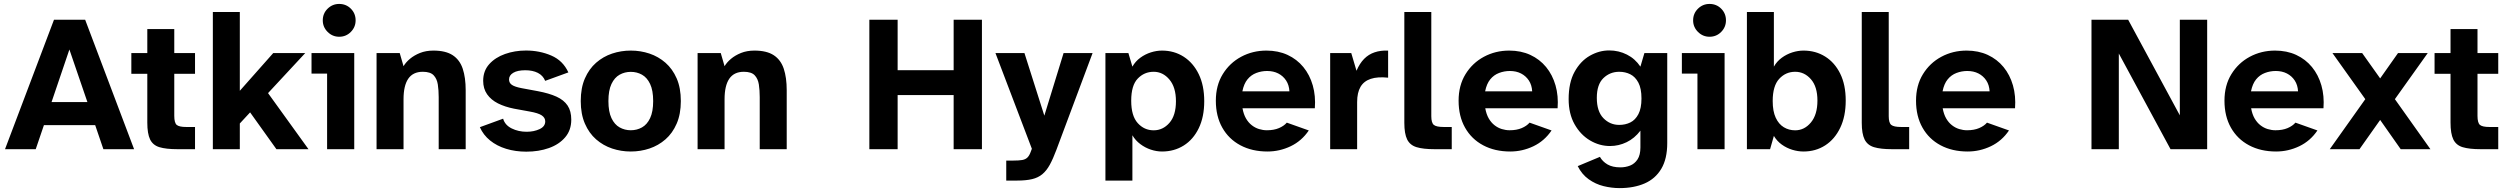

<svg xmlns="http://www.w3.org/2000/svg" viewBox="-20 -770 12950 991"><path d="M5.9 0 258.6 -668H419.6L672.1 0H513.6L471.3 -124.1H206.7L164.4 0ZM246.1 -243.2H431.1L338.2 -514.5Z M895.4 0Q837.1 0 803 -10.3Q769 -20.6 754.6 -50.5Q740.3 -80.3 740.3 -137V-389.2H657.9V-496H740.3V-620H879.5V-496H986.6V-389.2H879.5V-172.1Q879.5 -135.8 892.2 -125.2Q905 -114.6 941.1 -114.6H986.6V0Z M1078.6 0V-708H1217.8V-301.4L1390.2 -496H1555.4L1363.5 -289.4L1572.2 0H1406.7L1270.9 -190L1217.8 -132.7V0Z M1668.3 0V-390H1587.9V-496H1808.4V0ZM1730.7 -580.3Q1696 -580.3 1671 -605.3Q1646 -630.2 1646 -664.8Q1646 -700.7 1671 -725.2Q1696 -749.7 1730.6 -749.7Q1766.5 -749.7 1791 -725.1Q1815.5 -700.5 1815.5 -665Q1815.5 -630.2 1790.9 -605.3Q1766.3 -580.3 1730.7 -580.3Z M1923.6 0V-496H2043.2L2062.8 -428.3Q2074.4 -448.2 2095.9 -466.3Q2117.4 -484.4 2147.9 -496.7Q2178.4 -508.9 2217.1 -508.9Q2280.4 -508.9 2316.8 -484.9Q2353.2 -460.9 2368.4 -415.1Q2383.6 -369.4 2383.6 -304.3V0H2244.3V-268.7Q2244.3 -304.3 2239.8 -333.9Q2235.2 -363.6 2218.2 -381.5Q2201.2 -399.5 2162.1 -399.5Q2111.7 -399.5 2087.2 -363.7Q2062.8 -327.9 2062.8 -257.6V0Z M2696.5 12.8Q2640.5 12.8 2592.5 -1.9Q2544.5 -16.6 2509.6 -44.9Q2474.6 -73.2 2456.8 -113.6L2576.8 -157.4Q2586.2 -124.6 2620.9 -107.2Q2655.7 -89.9 2698.3 -89.9Q2735.9 -89.9 2765.1 -103.6Q2794.2 -117.2 2794.2 -143.3Q2794.2 -162.3 2776.3 -174.4Q2758.4 -186.6 2713.2 -194.5L2633.2 -209.1Q2586.4 -218.3 2550.4 -236.3Q2514.5 -254.4 2494.2 -283.4Q2473.9 -312.4 2473.9 -353Q2473.9 -404.1 2505.2 -438.9Q2536.4 -473.6 2586.8 -491.4Q2637.2 -509.2 2694.9 -509.2Q2765.1 -509.2 2825.4 -483.3Q2885.7 -457.4 2913.6 -396.3L2793.9 -352.7Q2782.6 -380.4 2756 -393.9Q2729.4 -407.4 2691.4 -407.4Q2651 -407.4 2629.2 -394.3Q2607.4 -381.3 2607.4 -359.9Q2607.4 -341.8 2622.3 -331.8Q2637.2 -321.7 2672.1 -315L2755.3 -299.6Q2813.8 -288.6 2852.2 -271.2Q2890.6 -253.7 2909.6 -225.2Q2928.6 -196.7 2928.6 -152.2Q2928.6 -98.2 2897.1 -61.3Q2865.6 -24.4 2813.2 -5.8Q2760.8 12.8 2696.5 12.8Z M3235.8 12Q3185.5 12 3139.4 -3.4Q3093.4 -18.8 3056.8 -50.7Q3020.3 -82.6 2998.9 -132Q2977.5 -181.4 2977.5 -248.4Q2977.5 -316.2 2998.9 -365.2Q3020.3 -414.2 3056.8 -446.2Q3093.4 -478.1 3139.4 -493.5Q3185.5 -508.9 3235.8 -508.9Q3286.1 -508.9 3332.2 -493.5Q3378.2 -478.1 3414.8 -446.2Q3451.3 -414.2 3472.7 -365.2Q3494.1 -316.2 3494.1 -248.4Q3494.1 -181.4 3472.7 -132Q3451.3 -82.6 3414.8 -50.7Q3378.2 -18.8 3332.2 -3.4Q3286.1 12 3235.8 12ZM3235.8 -97.7Q3267.3 -97.7 3293.5 -112.4Q3319.7 -127 3335.5 -160.2Q3351.3 -193.4 3351.3 -248.4Q3351.3 -303.5 3335.5 -336.7Q3319.7 -369.9 3293.5 -384.5Q3267.3 -399.1 3235.8 -399.1Q3204.5 -399.1 3178.2 -384.5Q3151.9 -369.9 3136.1 -336.7Q3120.3 -303.5 3120.3 -248.4Q3120.3 -193.4 3136.1 -160.2Q3151.9 -127 3178.2 -112.4Q3204.5 -97.7 3235.8 -97.7Z M3580.6 0V-496H3700.2L3719.8 -428.3Q3731.4 -448.2 3752.9 -466.3Q3774.4 -484.4 3804.9 -496.7Q3835.4 -508.9 3874.1 -508.9Q3937.4 -508.9 3973.8 -484.9Q4010.2 -460.9 4025.4 -415.1Q4040.6 -369.4 4040.6 -304.3V0H3901.3V-268.7Q3901.3 -304.3 3896.8 -333.9Q3892.2 -363.6 3875.2 -381.5Q3858.2 -399.5 3819.1 -399.5Q3768.7 -399.5 3744.2 -363.7Q3719.8 -327.9 3719.8 -257.6V0Z M4467.1 0V-668H4613.1V-407.6H4902.2V-668H5048.2V0H4902.2V-279.4H4613.1V0Z M5173.7 162V58.8H5209.8Q5239.8 58.8 5256.5 55.8Q5273.2 52.8 5283.4 42.6Q5293.6 32.4 5300.9 11.3L5305.9 -2.2L5118 -496H5267.7L5370.3 -173.1L5469.6 -496H5619.3L5432.3 4.1Q5415.2 49.8 5398.4 80.5Q5381.6 111.1 5359.8 129.2Q5338.1 147.2 5306.9 154.6Q5275.7 162 5230.5 162Z M5685.6 162V-496H5804.2L5824.8 -426.1Q5840.6 -453.7 5865.7 -472Q5890.7 -490.3 5920 -499.6Q5949.2 -508.9 5977.7 -508.9Q6040.4 -508.9 6089.7 -477.2Q6139 -445.4 6167.3 -387.1Q6195.6 -328.8 6195.6 -247.6Q6195.6 -166.6 6167.3 -108.2Q6139 -49.8 6089.7 -18.9Q6040.4 12 5977.7 12Q5949.2 12 5920 2.3Q5890.7 -7.4 5865.7 -26.2Q5840.6 -44.9 5824.8 -71.8V162ZM5934.6 -97.4Q5982.3 -97.4 6015.9 -135.8Q6049.6 -174.2 6049.6 -247.6Q6049.6 -319.6 6015.9 -359.5Q5982.3 -399.5 5934.6 -399.5Q5886 -399.5 5852.4 -364.4Q5818.7 -329.3 5818.7 -250.1Q5818.7 -171.8 5852.4 -134.6Q5886 -97.4 5934.6 -97.4Z M6522.1 12Q6442.4 12 6382.3 -20.1Q6322.2 -52.1 6288.9 -111Q6255.5 -169.9 6255.5 -250.2Q6255.5 -329.2 6291.2 -387.2Q6326.8 -445.1 6386.2 -477Q6445.6 -508.9 6516.8 -508.9Q6577.4 -508.9 6625.7 -486.6Q6673.9 -464.3 6707.1 -424Q6740.2 -383.7 6755.8 -329.2Q6771.3 -274.8 6766.5 -211.2H6393.1Q6398.7 -180.1 6411.1 -158.6Q6423.6 -137.2 6440.9 -123.7Q6458.2 -110.1 6478.4 -103.9Q6498.6 -97.7 6518.8 -97.7Q6555.1 -97.7 6581.2 -108.8Q6607.2 -119.9 6621.8 -137L6735.3 -96.7Q6698.6 -42.4 6641.7 -15.2Q6584.7 12 6522.1 12ZM6392.4 -298.5H6635.3Q6633.6 -331.1 6618.2 -354.5Q6602.7 -378 6577.7 -390.8Q6552.7 -403.6 6520.1 -403.6Q6491.1 -403.6 6464.3 -393.4Q6437.5 -383.3 6418.9 -360.5Q6400.2 -337.7 6392.4 -298.5Z M6845.6 0V-496H6954.5L6981.5 -404.8Q6997.9 -442.9 7020.9 -466.2Q7044 -489.6 7075.1 -500Q7106.1 -510.5 7144.7 -508.9V-369.1Q7090.5 -374.8 7055.1 -363Q7019.6 -351.3 7002.2 -321.7Q6984.8 -292 6984.8 -243.1V0Z M7383.9 0Q7325.7 0 7291.6 -10.4Q7257.5 -20.8 7242.9 -50.4Q7228.4 -79.9 7228.4 -135.9V-708H7367.6V-170.2Q7367.6 -135.8 7380.8 -125.2Q7393.9 -114.6 7431.7 -114.6H7473.1V0Z M7775.1 12Q7695.4 12 7635.3 -20.1Q7575.2 -52.1 7541.9 -111Q7508.5 -169.9 7508.5 -250.2Q7508.5 -329.2 7544.2 -387.2Q7579.8 -445.1 7639.2 -477Q7698.6 -508.9 7769.8 -508.9Q7830.4 -508.9 7878.7 -486.6Q7926.9 -464.3 7960.1 -424Q7993.2 -383.7 8008.8 -329.2Q8024.3 -274.8 8019.5 -211.2H7646.1Q7651.7 -180.1 7664.1 -158.6Q7676.6 -137.2 7693.9 -123.7Q7711.2 -110.1 7731.4 -103.9Q7751.6 -97.7 7771.8 -97.7Q7808.1 -97.7 7834.2 -108.8Q7860.2 -119.9 7874.8 -137L7988.3 -96.7Q7951.6 -42.4 7894.7 -15.2Q7837.7 12 7775.1 12ZM7645.4 -298.5H7888.3Q7886.6 -331.1 7871.2 -354.5Q7855.7 -378 7830.7 -390.8Q7805.7 -403.6 7773.1 -403.6Q7744.1 -403.6 7717.3 -393.4Q7690.5 -383.3 7671.9 -360.5Q7653.2 -337.7 7645.4 -298.5Z M8339.3 200.9Q8298.5 200.9 8256.9 190.7Q8215.2 180.4 8179.9 155.2Q8144.5 130 8123.4 87.4L8237.9 39.6Q8251.3 63.7 8277.1 78.8Q8302.9 93.8 8343.7 93.8Q8370.1 93.8 8393.7 84.6Q8417.2 75.3 8432.1 52.6Q8446.9 29.9 8446.9 -9V-95.6Q8416.6 -55.8 8375.8 -36.1Q8334.9 -16.3 8289.8 -16.3Q8235.6 -16.3 8186.8 -45.2Q8137.9 -74.1 8107.2 -128.4Q8076.5 -182.7 8076.5 -258.4Q8076.5 -344.1 8107.2 -399.5Q8137.9 -454.9 8185.9 -482.3Q8233.9 -509.7 8285.7 -509.7Q8334.9 -509.7 8377.4 -488.2Q8419.9 -466.7 8446.9 -426.1L8467.5 -496H8585.4V-31.6Q8585.4 49.9 8554.7 101.3Q8524.1 152.7 8468.7 176.8Q8413.2 200.9 8339.3 200.9ZM8337.6 -125.3Q8369.1 -125.3 8394.9 -138Q8420.7 -150.7 8436.5 -180.8Q8452.4 -210.9 8452.4 -261.7Q8452.4 -313.3 8436.5 -343.4Q8420.7 -373.4 8394.9 -386.5Q8369.1 -399.5 8337.6 -399.5Q8289.6 -399.5 8255.7 -366.6Q8221.9 -333.7 8221.9 -264.9Q8221.9 -195.4 8255.7 -160.3Q8289.6 -125.3 8337.6 -125.3Z M8741.3 0V-390H8660.9V-496H8881.4V0ZM8803.7 -580.3Q8769 -580.3 8744 -605.3Q8719 -630.2 8719 -664.8Q8719 -700.7 8744 -725.2Q8769 -749.7 8803.6 -749.7Q8839.5 -749.7 8864 -725.1Q8888.5 -700.5 8888.5 -665Q8888.5 -630.2 8863.9 -605.3Q8839.3 -580.3 8803.7 -580.3Z M9288.7 12Q9260.2 12 9231 3.1Q9201.7 -5.8 9176.7 -23.7Q9151.6 -41.7 9135.8 -68.5L9116.2 0H8996.6V-708H9135.8V-426.1Q9151.6 -453.7 9176.7 -472Q9201.7 -490.3 9231 -499.6Q9260.2 -508.9 9288.7 -508.9Q9351.4 -508.9 9400.7 -478Q9450 -447.1 9478.3 -389.6Q9506.6 -332.1 9506.6 -250.9Q9506.6 -169.7 9478.3 -110.6Q9450 -51.4 9400.7 -19.7Q9351.4 12 9288.7 12ZM9245.6 -97.4Q9293.3 -97.4 9326.9 -137.8Q9360.6 -178.3 9360.6 -250.9Q9360.6 -322.8 9326.9 -361.2Q9293.3 -399.5 9245.6 -399.5Q9197 -399.5 9163.4 -363.2Q9129.7 -326.9 9129.7 -248.4Q9129.7 -195.9 9145.2 -162.6Q9160.7 -129.2 9187 -113.3Q9213.3 -97.4 9245.6 -97.4Z M9744.9 0Q9686.7 0 9652.6 -10.4Q9618.5 -20.8 9603.9 -50.4Q9589.4 -79.9 9589.4 -135.9V-708H9728.6V-170.2Q9728.6 -135.8 9741.8 -125.2Q9754.9 -114.6 9792.7 -114.6H9834.1V0Z M10136.1 12Q10056.4 12 9996.3 -20.1Q9936.2 -52.1 9902.9 -111Q9869.5 -169.9 9869.5 -250.2Q9869.5 -329.2 9905.2 -387.2Q9940.8 -445.1 10000.2 -477Q10059.6 -508.9 10130.8 -508.9Q10191.4 -508.9 10239.7 -486.6Q10287.9 -464.3 10321.1 -424Q10354.2 -383.7 10369.8 -329.2Q10385.3 -274.8 10380.5 -211.2H10007.1Q10012.7 -180.1 10025.1 -158.6Q10037.6 -137.2 10054.9 -123.7Q10072.2 -110.1 10092.4 -103.9Q10112.6 -97.7 10132.8 -97.7Q10169.1 -97.7 10195.2 -108.8Q10221.2 -119.9 10235.8 -137L10349.3 -96.7Q10312.6 -42.4 10255.7 -15.2Q10198.7 12 10136.1 12ZM10006.4 -298.5H10249.3Q10247.6 -331.1 10232.2 -354.5Q10216.7 -378 10191.7 -390.8Q10166.7 -403.6 10134.1 -403.6Q10105.1 -403.6 10078.3 -393.4Q10051.5 -383.3 10032.9 -360.5Q10014.2 -337.7 10006.4 -298.5Z M10775.1 0V-668H10964.5L11231.1 -174.7V-668H11372.2V0H11183.1L10916.2 -493.8V0Z M11728.1 12Q11648.4 12 11588.3 -20.1Q11528.2 -52.1 11494.9 -111Q11461.5 -169.9 11461.5 -250.2Q11461.5 -329.2 11497.2 -387.2Q11532.8 -445.1 11592.2 -477Q11651.6 -508.9 11722.8 -508.9Q11783.4 -508.9 11831.7 -486.6Q11879.9 -464.3 11913.1 -424Q11946.2 -383.7 11961.8 -329.2Q11977.3 -274.8 11972.5 -211.2H11599.1Q11604.7 -180.1 11617.1 -158.6Q11629.6 -137.2 11646.9 -123.7Q11664.2 -110.1 11684.4 -103.9Q11704.6 -97.7 11724.8 -97.7Q11761.1 -97.7 11787.2 -108.8Q11813.2 -119.9 11827.8 -137L11941.3 -96.7Q11904.6 -42.4 11847.7 -15.2Q11790.7 12 11728.1 12ZM11598.4 -298.5H11841.3Q11839.6 -331.1 11824.2 -354.5Q11808.7 -378 11783.7 -390.8Q11758.7 -403.6 11726.1 -403.6Q11697.1 -403.6 11670.3 -393.4Q11643.5 -383.3 11624.9 -360.5Q11606.2 -337.7 11598.4 -298.5Z M12005 0 12188.4 -258.2 12018.9 -496H12172.3L12265.1 -365.4L12357.2 -496H12510.6L12341.1 -258.2L12524.5 0H12371.1L12265.1 -150.9L12158.4 0Z M12783.4 0Q12725.1 0 12691 -10.3Q12657 -20.6 12642.6 -50.5Q12628.3 -80.3 12628.3 -137V-389.2H12545.9V-496H12628.3V-620H12767.5V-496H12874.6V-389.2H12767.5V-172.1Q12767.5 -135.8 12780.2 -125.2Q12793 -114.6 12829.1 -114.6H12874.6V0Z"/></svg>

Font: Atkinson Hyperlegible Next
Style: Regular
Weight: 400
Designer: Elliott Scott, Megan Eiswerth, Linus Boman, Theodore Petrosky, Letters from Sweden
Foundry: Applied Design Works, Letters from Sweden
Version: Version 2.001